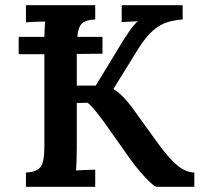

<svg xmlns="http://www.w3.org/2000/svg" viewBox="-20 -720 771 740"><path d="M80 0V-55Q122 -57 136.5 -76.5Q151 -96 151 -154V-511H52V-578H151Q152 -615 154 -637Q138 -637 115.5 -636Q93 -635 80 -634V-700H347V-645Q312 -644 296.5 -630Q281 -616 278 -578H375V-513L276 -512V-390H349L442 -543Q458 -570 477 -597.5Q496 -625 511 -638Q496 -637 478.5 -636.5Q461 -636 449 -635V-700H684V-645Q655 -643 627 -635Q599 -627 571 -603.5Q543 -580 513 -532L417 -377Q439 -363 455.5 -345.5Q472 -328 486 -310L592 -163Q631 -110 663 -83Q695 -56 729 -55V0H585Q577 0 559.5 -16.5Q542 -33 522 -56Q502 -79 486 -101L380 -251Q365 -271 348.5 -292Q332 -313 317 -324L276 -323V-149Q276 -122 275 -98.5Q274 -75 273 -63Q289 -64 311.5 -65Q334 -66 347 -66V0Z"/></svg>

Font: Lora SemiBold
Style: Regular
Weight: 600
Designer: Olga Karpushina, Alexei Vanyashin (Cyrillic)
Foundry: Cyreal
Version: Version 3.011; ttfautohint (v1.8.4.7-5d5b)